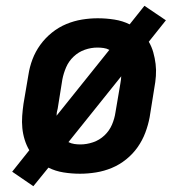

<svg xmlns="http://www.w3.org/2000/svg" viewBox="-20 -591 640 662"><path d="M95 51 22 1 81 -73Q71 -90 65 -109.5Q59 -129 57 -149.5Q55 -170 56.5 -191Q58 -212 61 -233L78 -333Q82 -360 92 -386.5Q102 -413 119 -436.5Q136 -460 159 -478.5Q182 -497 208.5 -508Q235 -519 262.5 -523.5Q290 -528 317 -528Q346 -528 374.5 -523.5Q403 -519 427 -507L478 -571L552 -521L493 -447Q503 -430 508.5 -410.5Q514 -391 516.5 -370.5Q519 -350 517.5 -329Q516 -308 512 -287L496 -187Q491 -160 481 -133.5Q471 -107 454.5 -83.5Q438 -60 415 -41.5Q392 -23 365.5 -12Q339 -1 311 3.5Q283 8 256 8Q227 8 199 3.5Q171 -1 147 -13ZM175 -192 357 -419Q348 -424 337 -425.5Q326 -427 316 -427Q294 -427 272.5 -419.5Q251 -412 234 -396Q217 -380 208 -359Q199 -338 195 -317L179 -217Q177 -210 176 -204Q175 -198 175 -192ZM257 -93Q279 -93 301 -100.5Q323 -108 340 -124Q357 -140 366 -161Q375 -182 378 -203L395 -303Q396 -310 397 -316Q398 -322 398 -328L216 -101Q226 -96 236.5 -94.5Q247 -93 257 -93Z"/></svg>

Font: Iosevka Etoile
Style: Bold Italic
Weight: 700
Italic angle: -9°
Designer: Belleve Invis
Foundry: Belleve Invis
Version: Version 28.1.0; ttfautohint (v1.8.4)